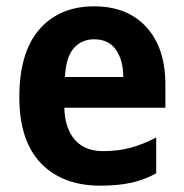

<svg xmlns="http://www.w3.org/2000/svg" viewBox="-20 -576 580 606"><path d="M277 -556Q382 -556 442 -490.5Q502 -425 502 -309V-236H183Q185 -170 216.5 -134.5Q248 -99 305 -99Q352 -99 391.5 -109.5Q431 -120 473 -142V-29Q435 -8 393.5 1Q352 10 297 10Q177 10 109 -61Q41 -132 41 -269Q41 -411 104.5 -483.5Q168 -556 277 -556ZM277 -452Q238 -452 213 -424Q188 -396 185 -333H369Q369 -386 346 -419Q323 -452 277 -452Z"/></svg>

Font: Noto Sans Gujarati UI SemiCondensed
Style: Bold
Weight: 700
Width: 4
Designer: Jelle Bosma - Monotype Design Team, Universal Thirst
Foundry: Monotype Imaging Inc.
Version: Version 2.106; ttfautohint (v1.8.4.7-5d5b)